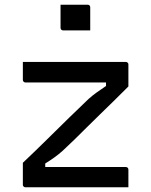

<svg xmlns="http://www.w3.org/2000/svg" viewBox="-20 -795 640 815"><path d="M77 -532H514Q518 -532 520 -530.5Q522 -529 523.5 -527Q525 -525 525 -521V-428Q492 -395 461.5 -365Q431 -335 402.5 -307.5Q374 -280 348 -254Q322 -228 296.5 -203Q271 -178 246 -155Q228 -139 210.5 -126.5Q193 -114 172 -101V-86Q200 -86 228 -86Q256 -86 284 -86H514Q519 -86 522 -83Q525 -80 525 -75Q525 -57 525 -38Q525 -19 525 0H88Q85 0 82.5 -1.5Q80 -3 78.5 -5Q77 -7 77 -11V-104Q134 -158 182 -205.5Q230 -253 273 -295Q316 -337 356 -375Q374 -391 391 -403Q408 -415 430 -430V-445Q401 -445 372 -445Q343 -445 314 -445H88Q85 -445 82.5 -446.5Q80 -448 78.5 -450.5Q77 -453 77 -456Q77 -475 77 -494Q77 -513 77 -532ZM237 -775Q251 -775 265.5 -775Q280 -775 294.5 -775Q309 -775 323.5 -775Q338 -775 352 -775Q357 -775 360 -772Q363 -769 363 -764V-666Q349 -666 334.5 -666Q320 -666 305.5 -666Q291 -666 276.5 -666Q262 -666 248 -666Q243 -666 240 -669Q237 -672 237 -677Z"/></svg>

Font: Recursive Monospace
Style: Regular
Weight: 400
Version: Version 1.047